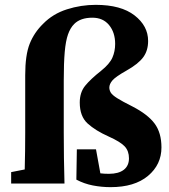

<svg xmlns="http://www.w3.org/2000/svg" viewBox="-20 -757 699 792"><path d="M26 0V-47L82 -58Q83 -96 83.5 -134Q84 -172 84 -210V-447Q84 -530 102.5 -576.5Q121 -623 158 -659Q198 -700 256 -718.5Q314 -737 375 -737Q479 -737 535 -693.5Q591 -650 591 -588Q591 -548 570.5 -520.5Q550 -493 502 -466Q456 -440 443.5 -425Q431 -410 431 -396Q431 -385 437 -375Q443 -365 463.5 -352Q484 -339 526 -318Q590 -285 618 -247Q646 -209 646 -149Q646 -78 590.5 -31.5Q535 15 436 15Q399 15 363 8Q327 1 295 -16L297 -141H376L394 -42Q402 -41 411 -40.5Q420 -40 429 -40Q469 -40 490.5 -56.5Q512 -73 512 -104Q512 -134 494.5 -153Q477 -172 428 -194Q374 -218 341.5 -247.5Q309 -277 309 -334Q309 -376 331.5 -403.5Q354 -431 397 -465Q432 -493 443.5 -519Q455 -545 455 -576Q455 -623 430 -653.5Q405 -684 361 -684Q312 -684 286 -658Q270 -642 260.5 -615Q251 -588 247 -542.5Q243 -497 243 -425V-210Q243 -105 246 0Z"/></svg>

Font: Source Serif 4
Style: Bold
Weight: 700
Designer: Frank Grießhammer
Foundry: Adobe
Version: Version 4.005;hotconv 1.1.0;makeotfexe 2.6.0